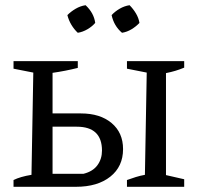

<svg xmlns="http://www.w3.org/2000/svg" viewBox="-20 -718 761 738"><path d="M468 0V-26Q484 -32 502 -37.5Q520 -43 537 -46L544 -439L468 -454V-483H688V-458Q671 -451 654.5 -446Q638 -441 618 -437V-45L688 -29V0ZM32 0V-26Q58 -39 101 -46L108 -439L32 -454V-483H279V-457Q231 -445 182 -438V-282H291Q365 -282 409 -245Q453 -208 453 -145Q453 -78 404 -39Q355 0 272 0ZM182 -50H301Q337 -59 354.5 -83Q372 -107 372 -139Q372 -231 275 -231H182ZM309 -698Q341 -668 346 -630Q334 -616 316 -605.5Q298 -595 279 -592Q265 -605 254.5 -622.5Q244 -640 239 -660Q253 -674 271 -684.5Q289 -695 309 -698ZM478 -698Q492 -684 502.5 -666.5Q513 -649 516 -630Q503 -616 485.5 -605.5Q468 -595 449 -592Q418 -618 409 -660Q422 -674 440 -684.5Q458 -695 478 -698Z"/></svg>

Font: Piazzolla
Style: Regular
Weight: 400
Designer: Juan Pablo del Peral
Foundry: Huerta Tipografica
Version: Version 1.330